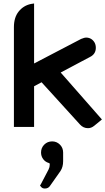

<svg xmlns="http://www.w3.org/2000/svg" viewBox="-20 -731 606 1104"><path d="M216 343 210 336 215 328Q215 328 259 244Q266 230 266 217Q266 216 266 214L265 208L260 206Q240 200 228 183.5Q216 167 216 146Q216 119 234.5 100.5Q253 82 280 82Q306 82 324.5 100.5Q343 119 343 146V196Q343 229 328 252L266 340Q256 353 238 353Q223 353 216 343ZM176 -366 448 -508H449Q466 -515 474 -515Q507 -515 524 -486Q531 -473 531 -456Q531 -424 504 -407L329 -314L566 -44L522 -8Q505 6 486 6Q459 6 440 -15L219 -258L176 -235V-1H60V-575Q60 -631 87.5 -665Q115 -699 157 -708L176 -711Z"/></svg>

Font: FifthLeg
Style: Bold
Weight: 700
Designer: Jakub Steiner
Version: Version 1.0